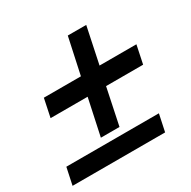

<svg xmlns="http://www.w3.org/2000/svg" viewBox="-149 -702 825 830"><g transform="rotate(-30 263.5 -286.5)"><path d="M194 -119 233 -301H48L67 -392H252L291 -573H383L345 -392H529L510 -301H325L287 -119ZM-16 0 2 -85H464L446 0Z"/></g></svg>

Font: Geist Medium
Style: Italic
Weight: 500
Italic angle: -12°
Designer: Basement.studio, Andrés Briganti, Mateo Zaragoza
Foundry: Basement.studio, Vercel, Andrés Briganti, Guido Ferreyra, Mateo Zaragoza
Version: Version 1.500; ttfautohint (v1.8.4.7-5d5b)